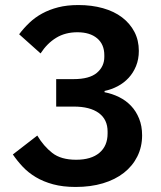

<svg xmlns="http://www.w3.org/2000/svg" viewBox="-20 -730 640 762"><path d="M272 -416Q335 -416 364.5 -441Q394 -466 394 -504V-511Q394 -554 365.5 -578Q337 -602 287 -602Q239 -602 203 -580Q167 -558 141 -518L56 -594Q74 -618 96.5 -639.5Q119 -661 147.5 -676.5Q176 -692 211 -701Q246 -710 291 -710Q344 -710 388.5 -697.5Q433 -685 464.5 -661Q496 -637 513.5 -603.5Q531 -570 531 -528Q531 -495 520 -468Q509 -441 490.5 -421Q472 -401 447.5 -388Q423 -375 395 -369V-364Q426 -358 453 -344.5Q480 -331 500 -310Q520 -289 532 -259.5Q544 -230 544 -193Q544 -147 525 -109Q506 -71 471.5 -44Q437 -17 388.5 -2.5Q340 12 280 12Q230 12 191 1.5Q152 -9 122 -27Q92 -45 70 -68.5Q48 -92 31 -117L128 -192Q153 -150 187.5 -123Q222 -96 282 -96Q342 -96 374.5 -123.5Q407 -151 407 -200V-208Q407 -256 372 -281.5Q337 -307 273 -307H203V-416Z"/></svg>

Font: IBM Plex Mono SmBld
Style: Regular
Weight: 600
Monospace: yes
Designer: Mike Abbink, Paul van der Laan, Pieter van Rosmalen
Foundry: Bold Monday
Version: Version 2.3